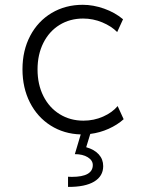

<svg xmlns="http://www.w3.org/2000/svg" viewBox="-20 -543 602 784"><path d="M273.4 179.2Q358.9 179.2 358.9 130.9Q358.9 111.8 338.4 99.1Q317.9 86.4 285.6 86.4L309.6 5.9Q241.2 3.9 187 -30.3Q132.8 -64.5 102.3 -124.3Q71.8 -184.1 71.8 -260.3Q71.8 -336.9 103.3 -396.7Q134.8 -456.5 190.9 -490Q247.1 -523.4 317.9 -523.4Q360.8 -523.4 405 -507.8Q449.2 -492.2 482.4 -464.4L458.5 -412.1Q435.1 -436 397.5 -451.7Q359.9 -467.3 319.3 -467.3Q265.6 -467.3 223.1 -441.2Q180.7 -415 157 -367.7Q133.3 -320.3 133.3 -259.3Q133.3 -198.2 157.2 -150.6Q181.2 -103 223.9 -76.7Q266.6 -50.3 320.8 -50.3Q363.3 -50.3 400.9 -66.9Q438.5 -83.5 460.4 -109.9L484.9 -56.2Q459.5 -33.2 423.6 -17.1Q387.7 -1 348.6 3.9L332 58.1Q365.2 67.4 383.3 87.4Q401.4 107.4 401.4 135.3Q401.4 176.3 364.5 198.5Q327.6 220.7 257.8 220.2V178.7Q263.2 179.2 273.4 179.2Z"/></svg>

Font: Reddit Mono Light
Style: Regular
Weight: 300
Monospace: yes
Designer: Stephen Hutchings
Foundry: Reddit
Version: Version 1.011